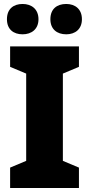

<svg xmlns="http://www.w3.org/2000/svg" viewBox="-20 -948 448 968"><path d="M15 -851C15 -800 48 -775 94 -775C139 -775 174 -801 174 -851C174 -902 139 -928 94 -928C48 -928 15 -903 15 -851ZM234 -851C234 -801 267 -775 314 -775C359 -775 393 -801 393 -851C393 -902 359 -928 314 -928C267 -928 234 -903 234 -851ZM378 0V-103L297 -137V-577L378 -611V-714H31V-611L112 -577V-137L31 -103V0Z"/></svg>

Font: Noto Sans Devanagari SemiCondensed Black
Style: Regular
Weight: 900
Width: 4
Designer: Jelle Bosma - Monotype Design Team
Foundry: Monotype Imaging Inc.
Version: Version 2.004